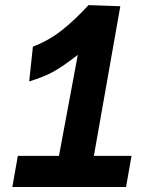

<svg xmlns="http://www.w3.org/2000/svg" viewBox="-20 -750 640 770"><path d="M51.5 -125H216.5L292 -530Q233.5 -484.5 195 -463Q156.5 -441.5 97 -423.5L112 -563Q175.5 -587 228.5 -629Q281.5 -671 335 -729.5L462.5 -725L356.5 -125H507.5L485.5 0H29.5Z"/></svg>

Font: JuliaMono Black
Style: Italic
Weight: 900
Italic angle: -9°
Monospace: yes
Designer: cormullion
Foundry: corm
Version: Version 0.057; ttfautohint (v1.8.4)